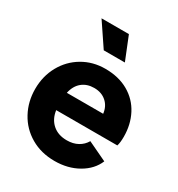

<svg xmlns="http://www.w3.org/2000/svg" viewBox="-187 -906 964 1039"><g transform="rotate(30 295.5 -386.0)"><path d="M23 -274Q23 -354 59 -419Q95 -484 158 -521Q221 -558 298 -558Q382 -558 443 -523Q504 -488 536 -426.5Q568 -365 568 -289Q568 -252 561 -231H179Q186 -179 220.5 -148.5Q255 -118 310 -118Q349 -118 378 -134Q407 -150 423 -178L543 -121Q518 -61 454.5 -24.5Q391 12 308 12Q224 12 159 -26Q94 -64 58.5 -129.5Q23 -195 23 -274ZM409 -341Q404 -385 374 -411.5Q344 -438 298 -438Q253 -438 222.5 -413Q192 -388 182 -341ZM143 -784H314L372 -640H240Z"/></g></svg>

Font: BLUETTI 2.0
Style: Bold
Weight: 700
Designer: Stijn de Vries
Foundry: tokotype
Version: Version 2.005;October 31, 2023;FontCreator 14.0.0.2814 64-bi